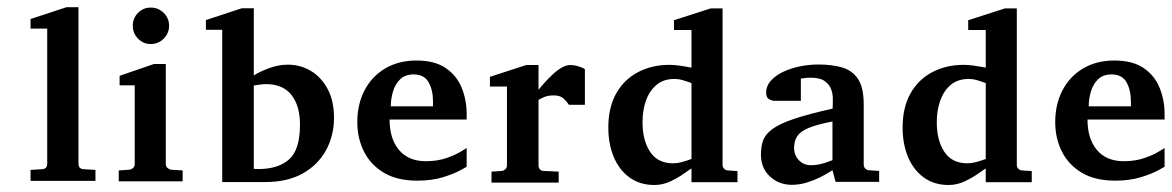

<svg xmlns="http://www.w3.org/2000/svg" viewBox="-20 -512 3295 540"><path d="M248.5 -3.4H65.9V-34.2L98.6 -36.1Q112.8 -37.1 112.8 -51.8V-431.6H65.9V-458.5L167 -491.7H200.7V-51.8Q200.7 -37.1 215.3 -36.1L248.5 -34.2Z M440.4 -475.8Q455.6 -460.9 455.6 -439.7Q455.6 -418.5 440.4 -403.3Q425.3 -388.2 404.1 -388.2Q382.8 -388.2 368.2 -403.3Q353.5 -418.5 353.5 -439.7Q353.5 -460.9 368.2 -475.8Q382.8 -490.7 404.1 -490.7Q425.3 -490.7 440.4 -475.8ZM493.7 -2H314V-32.7L344.2 -34.7Q350.1 -35.6 354.5 -39.8Q358.9 -43.9 358.9 -50.3V-272H316.4V-298.8L413.1 -332H446.3V-50.3Q446.3 -43.9 450.9 -39.8Q455.6 -35.6 461.4 -34.7L493.7 -32.7Z M919.4 -180.7Q919.4 -130.4 896.7 -89.1Q874 -47.9 831.1 -23.9Q788.1 0 726.1 0H605V-428.2H559.1V-455.6L660.2 -488.8H693.8V-299.8Q708.5 -309.6 735.4 -319.8Q762.2 -330.1 789.6 -330.1Q825.2 -330.1 854.5 -312.5Q883.8 -294.9 901.6 -261.5Q919.4 -228 919.4 -180.7ZM823.7 -161.1Q823.7 -214.8 799.6 -245.1Q775.4 -275.4 728.5 -275.4Q719.7 -275.4 709.7 -273.9Q699.7 -272.5 693.8 -271.5V-37.1Q697.3 -36.6 700.9 -36.6Q704.6 -36.6 707.5 -36.6Q762.2 -36.6 793 -63.7Q823.7 -90.8 823.7 -161.1Z M1292.5 -43 1274.9 -33.2Q1257.3 -23.4 1226.1 -13.7Q1194.8 -3.9 1153.3 -3.9Q1097.2 -3.9 1059.8 -26.1Q1022.5 -48.3 1003.7 -85.7Q984.9 -123 984.9 -168.9Q984.9 -218.8 1005.4 -258.1Q1025.9 -297.4 1063.5 -319.6Q1101.1 -341.8 1151.4 -341.8Q1203.1 -341.8 1234.1 -320.3Q1265.1 -298.8 1278.8 -264.4Q1292.5 -230 1292.5 -191.4V-175.8H1075.7Q1075.7 -121.6 1102.3 -90.1Q1128.9 -58.6 1177.7 -58.6Q1210.9 -58.6 1236.8 -67.9Q1262.7 -77.1 1277.3 -86.4L1292.5 -95.7ZM1197.8 -212.9V-227.1Q1197.8 -258.8 1185.3 -280.8Q1172.9 -302.7 1143.6 -302.7Q1119.6 -302.7 1105.5 -289.1Q1091.3 -275.4 1085.2 -254.4Q1079.1 -233.4 1079.1 -212.9Z M1625 -217.3H1580.1Q1576.2 -223.6 1566.4 -233.6Q1556.6 -243.7 1537.6 -243.7Q1518.6 -243.7 1506.8 -237.3L1494.6 -231.4V-46.4Q1494.6 -40.5 1498.5 -35.9Q1502.4 -31.2 1509.3 -31.2L1551.3 -29.3V1.5H1362.3V-29.3L1391.6 -31.2Q1397.5 -32.2 1401.6 -36.4Q1405.8 -40.5 1405.8 -46.4V-268.6H1357.9V-295.9L1460 -329.1H1494.6V-259.3Q1500.5 -267.1 1511 -278.8Q1521.5 -290.5 1533.9 -302.2Q1546.4 -314 1559.3 -321.5Q1572.3 -329.1 1583.5 -329.1Q1594.7 -329.1 1606.9 -325.4Q1619.1 -321.8 1625 -317.4Z M2054.2 0.5H1924.8V-38.1Q1919.9 -35.6 1904.1 -24.2Q1888.2 -12.7 1866.2 -2.2Q1844.2 8.3 1820.3 8.3Q1779.8 8.3 1750.7 -12.7Q1721.7 -33.7 1706.3 -70.3Q1690.9 -106.9 1690.9 -153.3Q1690.9 -210 1713.1 -249.3Q1735.4 -288.6 1774.4 -309.1Q1813.5 -329.6 1862.8 -329.6Q1875.5 -329.6 1889.9 -327.6Q1904.3 -325.7 1914.6 -323.7L1924.8 -321.8V-427.7H1875.5V-455.1L1978.5 -488.3H2012.2V-47.9Q2012.2 -42 2016.4 -37.6Q2020.5 -33.2 2026.9 -32.7L2054.2 -30.8V0.5ZM1924.8 -64.9V-278.3L1917 -281.2L1898.4 -287.1Q1887.7 -290 1877.4 -290Q1846.7 -290 1826.9 -273.7Q1807.1 -257.3 1797.1 -230Q1787.1 -202.6 1787.1 -168.5Q1787.1 -116.7 1808.6 -84.7Q1830.1 -52.7 1873 -52.7Q1884.8 -52.7 1896.7 -55.9Q1908.7 -59.1 1916.5 -62Z M2452.6 -0.5H2330.1L2321.3 -33.2L2311.5 -27.3Q2301.8 -21 2285.6 -12.9Q2269.5 -4.9 2249 1.5Q2228.5 7.8 2206.5 7.8Q2170.9 7.8 2145.5 -15.6Q2120.1 -39.1 2120.1 -77.6Q2120.1 -100.1 2126.5 -117.4Q2132.8 -134.8 2152.8 -149.4Q2172.9 -164.1 2213.4 -177.7Q2253.9 -191.4 2321.8 -206.5Q2321.8 -213.9 2322.3 -223.1V-232.4Q2322.8 -244.6 2318.4 -258.8Q2314 -272.9 2300.5 -283.2Q2287.1 -293.5 2260.7 -293.5Q2247.1 -293.5 2239.7 -292L2232.4 -291V-228.5H2164.1H2156.7Q2149.4 -229 2142.1 -233.6Q2134.8 -238.3 2134.8 -252Q2134.8 -270 2147.7 -284.7Q2160.6 -299.3 2181.9 -309.6Q2203.1 -319.8 2229.2 -325.2Q2255.4 -330.6 2281.7 -330.6Q2319.8 -330.6 2348.4 -322.3Q2377 -314 2393.1 -290Q2409.2 -266.1 2409.2 -218.3V-48.8Q2409.2 -42.5 2413.3 -38.3Q2417.5 -34.2 2423.8 -33.2L2452.6 -31.2ZM2321.3 -61.5V-170.4Q2278.8 -162.1 2255.4 -152.6Q2231.9 -143.1 2222.7 -129.6Q2213.4 -116.2 2213.4 -96.2Q2213.4 -75.7 2226.8 -61.5Q2240.2 -47.4 2260.7 -47.4Q2274.9 -47.4 2288.8 -50.8Q2302.7 -54.2 2312 -58.1Z M2881.8 0.5H2752.4V-38.1Q2747.6 -35.6 2731.7 -24.2Q2715.8 -12.7 2693.8 -2.2Q2671.9 8.3 2647.9 8.3Q2607.4 8.3 2578.4 -12.7Q2549.3 -33.7 2533.9 -70.3Q2518.6 -106.9 2518.6 -153.3Q2518.6 -210 2540.8 -249.3Q2563 -288.6 2602.1 -309.1Q2641.1 -329.6 2690.4 -329.6Q2703.1 -329.6 2717.5 -327.6Q2731.9 -325.7 2742.2 -323.7L2752.4 -321.8V-427.7H2703.1V-455.1L2806.2 -488.3H2839.8V-47.9Q2839.8 -42 2844 -37.6Q2848.1 -33.2 2854.5 -32.7L2881.8 -30.8V0.5ZM2752.4 -64.9V-278.3L2744.6 -281.2L2726.1 -287.1Q2715.3 -290 2705.1 -290Q2674.3 -290 2654.5 -273.7Q2634.8 -257.3 2624.8 -230Q2614.7 -202.6 2614.7 -168.5Q2614.7 -116.7 2636.2 -84.7Q2657.7 -52.7 2700.7 -52.7Q2712.4 -52.7 2724.4 -55.9Q2736.3 -59.1 2744.1 -62Z M3255.4 -43 3237.8 -33.2Q3220.2 -23.4 3189 -13.7Q3157.7 -3.9 3116.2 -3.9Q3060.1 -3.9 3022.7 -26.1Q2985.4 -48.3 2966.6 -85.7Q2947.8 -123 2947.8 -168.9Q2947.8 -218.8 2968.3 -258.1Q2988.8 -297.4 3026.4 -319.6Q3064 -341.8 3114.3 -341.8Q3166 -341.8 3197 -320.3Q3228 -298.8 3241.7 -264.4Q3255.4 -230 3255.4 -191.4V-175.8H3038.6Q3038.6 -121.6 3065.2 -90.1Q3091.8 -58.6 3140.6 -58.6Q3173.8 -58.6 3199.7 -67.9Q3225.6 -77.1 3240.2 -86.4L3255.4 -95.7ZM3160.6 -212.9V-227.1Q3160.6 -258.8 3148.2 -280.8Q3135.7 -302.7 3106.4 -302.7Q3082.5 -302.7 3068.4 -289.1Q3054.2 -275.4 3048.1 -254.4Q3042 -233.4 3042 -212.9Z"/></svg>

Font: MANDARAM
Style: Book
Weight: 400
Designer: CLT@C-DIT
Version: Version 1.28